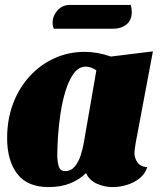

<svg xmlns="http://www.w3.org/2000/svg" viewBox="-20 -741 657 781"><path d="M178 20Q91 20 50 -34Q9 -88 9 -179Q9 -255 33 -319Q57 -383 100.5 -430.5Q144 -478 201 -504Q258 -530 324 -530Q377 -530 431 -511L602 -532L532 -160Q531 -152 529 -140Q527 -128 527 -118Q527 -98 539 -80.5Q551 -63 579 -61Q570 -33 547 -15Q524 3 495 11.5Q466 20 438 20Q404 20 373.5 6Q343 -8 330 -37Q304 -11 266 4.5Q228 20 178 20ZM245 -45Q269 -45 284.5 -64Q300 -83 308.5 -110Q317 -137 321 -161L372 -455Q360 -463 349 -466.5Q338 -470 329 -470Q301 -470 281 -443.5Q261 -417 247.5 -374Q234 -331 226.5 -282Q219 -233 216 -187Q213 -141 213 -109Q213 -87 218.5 -66Q224 -45 245 -45ZM199 -624Q194 -634 194 -648Q194 -676 213.5 -698.5Q233 -721 265 -721H512Q516 -706 516 -692Q516 -659 494.5 -641.5Q473 -624 438 -624Z"/></svg>

Font: Sansita Swashed Black
Style: Regular
Weight: 900
Designer: Pablo Cosgaya
Foundry: Omnibus-Type
Version: Version 1.003; ttfautohint (v1.8.3)